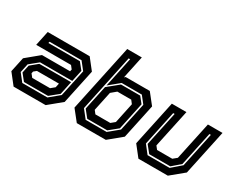

<svg xmlns="http://www.w3.org/2000/svg" viewBox="-93 -1180 2000 1611"><g transform="rotate(30 906.5 -375.0)"><path d="M100.5 0 19.5 -103 50 -245.5 174.5 -348.5H446.5L451 -368L427 -398.5H89.5L119.5 -540H526L607 -437L536 -103L411 0ZM156.5 -77 106 -140 122 -215.5 192 -273.5H500L473 -145L389.5 -77ZM148.5 -63H391.5L486 -141L542 -403L483.5 -477H173.5L170.5 -463H475.5L527 -399L503 -287.5H191L109 -220.5L91 -136ZM199.5 -141.5H372L409 -172L417.5 -212H204.5L179 -191L175 -172Z M713 0 631 -103 768.5 -750H910L863.5 -530.5L875.5 -540H1108.5L1190 -437L1119 -103L994 0ZM771 -75 716.5 -143 767 -380 872.5 -466H1058L1104.5 -408L1048 -143L964.5 -75ZM811.5 -141.5H955.5L992.5 -172L1034 -368L1010 -399H875.5L827 -358.5L787.5 -172ZM763.5 -61H967L1061.5 -139L1119.5 -412L1066 -480H870.5L771 -398L832.5 -688H818.5L702 -139Z M1310 0 1229 -103 1322 -540H1463.5L1385 -172L1409 -141.5H1556L1593 -172L1671.5 -540H1813L1720 -103L1595 0ZM1361.5 -64H1575.5L1665.5 -142L1736.5 -477H1722.5L1652 -146L1573.5 -78H1369.5L1315 -146L1385.5 -477H1371.5L1300.5 -142Z"/></g></svg>

Font: Tourney Thin
Style: Bold Italic
Weight: 700
Italic angle: -12°
Version: Version 1.015